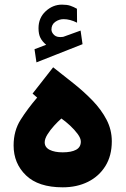

<svg xmlns="http://www.w3.org/2000/svg" viewBox="-20 -802 536 820"><path d="M177.2 -610.8Q160.6 -624.5 152.6 -640.4Q144.5 -656.2 144.5 -681.6Q144.5 -725.6 175 -753.9Q205.6 -782.2 244.6 -782.2Q266.1 -782.2 280 -777.6Q293.9 -772.9 308.6 -764.6L309.1 -705.1Q279.3 -720.2 251.5 -720.2Q232.4 -720.2 216.1 -708.7Q199.7 -697.3 199.7 -675.3Q200.2 -662.6 211.9 -651.9Q223.6 -641.1 249 -644.5Q249.5 -644.5 252.4 -645.5L324.2 -671.4L332.5 -613.3L135.7 -535.6L127.4 -591.8ZM138.7 -385.3 119.1 -402.3 207 -514.6Q250 -481 293.9 -446Q337.9 -411.1 375 -372.8Q412.1 -334.5 434.8 -291.3Q457.5 -248 457.5 -198.7Q457.5 -137.2 430.4 -93.3Q403.3 -49.3 356 -25.6Q308.6 -2 248 -2Q144 -2 91.1 -53Q38.1 -104 38.1 -180.7Q38.1 -243.2 67.9 -290.3Q97.7 -337.4 138.7 -385.3ZM325.2 -197.3Q325.2 -211.4 311.8 -229.7Q298.3 -248 279.1 -265.9Q259.8 -283.7 242.2 -295.9Q227.5 -283.2 210.9 -264.9Q194.3 -246.6 182.6 -227.8Q170.9 -209 170.9 -194.3Q170.9 -172.9 192.1 -162.1Q213.4 -151.4 247.6 -151.4Q284.7 -151.4 304.9 -162.4Q325.2 -173.3 325.2 -197.3Z"/></svg>

Font: Vazirmatn RD UI Black
Style: Regular
Weight: 900
Designer: Saber Rastikerdar
Foundry: Saber Rastikerdar
Version: Version 33.003